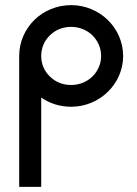

<svg xmlns="http://www.w3.org/2000/svg" viewBox="-20 -730 536 750"><path d="M401 -652C364 -688 313 -710 258 -710C202 -710 151 -688 114 -652C78 -616 55 -567 55 -512V-511V0H141V-349C174 -326 214 -313 258 -313C313 -313 364 -335 401 -371C438 -407 461 -457 461 -511C461 -566 438 -616 401 -652ZM341 -431C319 -410 290 -398 258 -398C225 -398 196 -410 175 -431C153 -452 141 -480 141 -511C141 -543 153 -571 175 -592C196 -613 225 -625 258 -625C290 -625 319 -613 341 -592C362 -571 375 -543 375 -511C375 -480 362 -452 341 -431Z"/></svg>

Font: Radis Sans
Style: Regular
Weight: 400
Designer: Gaël Goy
Foundry: Gaël Goy
Version: 1.0